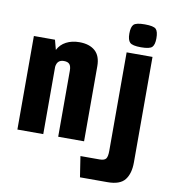

<svg xmlns="http://www.w3.org/2000/svg" viewBox="-88 -696 834 950"><g transform="rotate(10 329.5 -221.5)"><path d="M32 -470H138L151 -421Q165 -449 193.5 -464Q222 -479 260 -479Q310 -479 338.5 -454Q367 -429 367 -377V0H237V-332Q237 -354 228.5 -364Q220 -374 200 -374Q183 -374 173.5 -365Q164 -356 162 -338V0H32ZM378 179 362 75H458Q482 75 490 64.5Q498 54 498 25V-470H628V60Q628 116 603.5 147.5Q579 179 516 179ZM563 -507Q520 -507 507.5 -519.5Q495 -532 495 -564Q495 -598 507.5 -610Q520 -622 563 -622Q607 -622 619 -610Q631 -598 631 -564Q631 -532 619 -519.5Q607 -507 563 -507Z"/></g></svg>

Font: Smooch Sans ExtraBold
Style: Regular
Weight: 800
Designer: Robert E. Leuschke
Foundry: Robert E. Leuschke
Version: Version 1.010